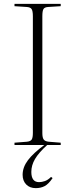

<svg xmlns="http://www.w3.org/2000/svg" viewBox="-20 -750 411 993"><path d="M165 223Q134 223 115.5 204Q97 185 97 154Q97 115 124.5 78.5Q152 42 209 0H55V-12L119 -17Q138 -19 144 -28.5Q150 -38 150 -63V-666Q150 -693 143.5 -703Q137 -713 117 -714L55 -718V-730H294V-718L230 -714Q211 -713 205 -703.5Q199 -694 199 -666V-62Q199 -38 206 -28.5Q213 -19 232 -17L294 -12V0H224Q180 40 161 72.5Q142 105 142 139Q142 192 182 192Q196 192 212 186.5Q228 181 244 165L252 171Q231 202 211 212.5Q191 223 165 223Z"/></svg>

Font: Display Extralight
Style: Regular
Weight: 200
Designer: Latin by Veronika Burian and Jose Scaglione. Greek by Irene Vlachou. Cyrillic by Vera Evstafieva.
Foundry: TypeTogether
Version: Version 3.002